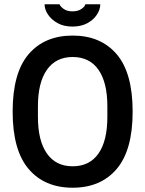

<svg xmlns="http://www.w3.org/2000/svg" viewBox="-20 -864 678 896"><path d="M319 12Q188 12 113.5 -75.5Q39 -163 39 -343Q39 -524 113.5 -611Q188 -698 319 -698Q450 -698 524.5 -611Q599 -524 599 -343Q599 -163 524.5 -75.5Q450 12 319 12ZM319 -88Q398 -88 439.5 -147.5Q481 -207 481 -318V-368Q481 -479 439.5 -538.5Q398 -598 319 -598Q241 -598 199 -538.5Q157 -479 157 -368V-318Q157 -207 199 -147.5Q241 -88 319 -88ZM318 -740Q278 -740 249 -756Q220 -772 204 -796Q188 -820 188 -844H258Q261 -834 277 -822.5Q293 -811 318 -811Q344 -811 360.5 -822.5Q377 -834 378 -844H448Q448 -820 432.5 -796Q417 -772 388 -756Q359 -740 318 -740Z"/></svg>

Font: Archivo Narrow SemiBold
Style: Regular
Weight: 600
Designer: Hector Gatti
Foundry: Omnibus-Type
Version: Version 3.002